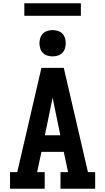

<svg xmlns="http://www.w3.org/2000/svg" viewBox="-20 -1148 640 1168"><path d="M41 0V-101H85L232 -735H368L515 -101H559V0H348V-101H394L368 -224H232L206 -101H252V0ZM347 -325 313 -490Q310 -506 306.5 -522Q303 -538 300 -554Q297 -538 293.5 -522Q290 -506 287 -490L253 -325ZM300 -805Q284 -805 268 -810Q252 -815 241 -826Q230 -837 225 -853Q220 -869 220 -885Q220 -901 225 -917Q230 -933 241 -944Q252 -955 268 -960Q284 -965 300 -965Q316 -965 332 -960Q348 -955 359 -944Q370 -933 375 -917Q380 -901 380 -885Q380 -869 375 -853Q370 -837 359 -826Q348 -815 332 -810Q316 -805 300 -805ZM128 -1052V-1128H472V-1052Z"/></svg>

Font: Iosevka Etoile
Style: Bold
Weight: 700
Designer: Belleve Invis
Foundry: Belleve Invis
Version: Version 28.1.0; ttfautohint (v1.8.4)